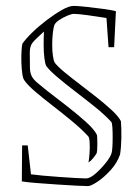

<svg xmlns="http://www.w3.org/2000/svg" viewBox="-20 -621 474 651"><path d="M54 -6 55 -128H74L85 -30Q99 -28 125.5 -25.5Q152 -23 181.5 -21Q211 -19 236 -17.5Q261 -16 272 -16Q285 -16 303.5 -32Q322 -48 338 -68Q354 -88 358 -101Q360 -106 361 -121.5Q362 -137 362 -156Q362 -175 361 -190Q360 -205 357 -208Q335 -232 302 -258.5Q269 -285 235 -311Q201 -337 174.5 -359.5Q148 -382 137 -397Q133 -404 130.5 -424Q128 -444 128 -469Q128 -494 129 -514Q101 -489 91 -477Q81 -465 81 -443Q81 -408 81.5 -390Q82 -372 89 -360Q95 -350 107 -340Q119 -330 140 -313Q170 -290 206 -262Q242 -234 271 -208Q300 -182 309 -163Q310 -153 310 -131Q310 -109 308 -102Q304 -95 296 -85Q288 -75 280 -70Q282 -80 283.5 -100Q285 -120 284 -137.5Q283 -155 279 -159Q257 -183 225 -209.5Q193 -236 160 -261.5Q127 -287 100.5 -309.5Q74 -332 63 -348Q58 -354 55.5 -371.5Q53 -389 52.5 -410Q52 -431 53 -448.5Q54 -466 56 -473Q67 -489 89 -510.5Q111 -532 138 -552.5Q165 -573 189.5 -587Q214 -601 230 -601Q242 -601 270.5 -598Q299 -595 328.5 -591Q358 -587 373 -583L367 -461H348L341 -560Q310 -565 277 -569.5Q244 -574 230 -574Q223 -574 208.5 -568Q194 -562 180.5 -553Q167 -544 164 -535Q161 -526 159 -507.5Q157 -489 157 -468.5Q157 -448 159.5 -431Q162 -414 166 -408Q176 -395 199 -376Q222 -357 251 -335Q280 -313 309 -290Q338 -267 360 -246.5Q382 -226 390 -210Q392 -185 391.5 -153Q391 -121 387 -97Q377 -68 354.5 -43.5Q332 -19 310 -4.5Q288 10 278 10Q268 10 238.5 8.5Q209 7 172.5 4.5Q136 2 103.5 -0.5Q71 -3 54 -6Z"/></svg>

Font: Grenze Gotisch Thin
Style: Regular
Weight: 100
Designer: Renata Polastri
Foundry: Omnibus-Type
Version: Version 1.001